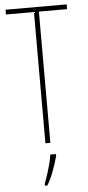

<svg xmlns="http://www.w3.org/2000/svg" viewBox="-62 -749 460 1004"><g transform="rotate(-5 168.0 -246.5)"><path d="M180 0H154V-689H7V-714H328V-689H180ZM204 71Q195 105 180 146Q165 187 145 221H132V211Q139 193 148 165.5Q157 138 164.5 109.5Q172 81 174 61H204Z"/></g></svg>

Font: Noto Sans ExtraCondensed Thin
Style: Regular
Weight: 100
Width: 2
Designer: Monotype Design Team
Foundry: Monotype Imaging Inc.
Version: Version 2.013; ttfautohint (v1.8.4.7-5d5b)